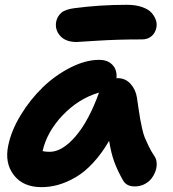

<svg xmlns="http://www.w3.org/2000/svg" viewBox="-20 -769 721 799"><path d="M298.8 -594.2Q252.9 -594.2 230.2 -620.1Q207.5 -646 213.9 -679.2Q218.3 -700.7 234.6 -715.3Q251 -730 289.1 -734.9Q395 -749 507.8 -749Q544.9 -749 571.8 -739.5Q598.6 -730 611.3 -715.1Q624 -700.2 628.9 -684.8Q633.8 -669.4 630.9 -654.8Q626.5 -631.8 610.6 -618.4Q594.7 -605 570.8 -605Q469.2 -605 385.3 -599.6Q301.3 -594.2 298.8 -594.2ZM152.8 9.8Q76.2 9.8 37.6 -40.3Q-1 -90.3 14.2 -163.1Q26.9 -225.6 66.4 -290.5Q106 -355.5 158.2 -405.8Q210.4 -456.1 273.4 -488Q336.4 -520 393.1 -520Q427.7 -520 447.8 -499.3Q467.8 -478.5 464.8 -442.9L469.2 -443.8Q502 -443.8 523.4 -419.9Q544.9 -396 549.8 -362.8Q551.3 -352.1 556.4 -317.9Q561.5 -283.7 563.5 -273.2Q565.4 -262.7 571 -236.3Q576.7 -210 582.8 -195.6Q588.9 -181.2 598.9 -160.4Q608.9 -139.6 622.1 -120.1Q630.4 -108.9 631.8 -92.3Q633.3 -75.7 627.7 -58.8Q622.1 -42 611.1 -27.1Q600.1 -12.2 581.5 -2.7Q563 6.8 541 6.8Q504.9 6.8 491.2 -20Q468.8 -59.1 455.3 -96.2Q441.9 -133.3 434.1 -183.1Q403.3 -129.9 367.2 -91.1Q331.1 -52.2 294.2 -31Q257.3 -9.8 222.7 0Q188 9.8 152.8 9.8ZM187 -137.2Q238.8 -137.2 294.2 -201.4Q349.6 -265.6 392.1 -383.8Q306.6 -358.4 241 -289.6Q175.3 -220.7 157.2 -140.1Q170.4 -137.2 187 -137.2Z"/></svg>

Font: Shantell Sans Normal
Style: Bold Italic
Weight: 700
Italic angle: -11.31°
Designer: Stephen Nixon, Anya Danilova, Shantell Martin
Foundry: Arrow Type
Version: Version 1.006;[559af2be0]